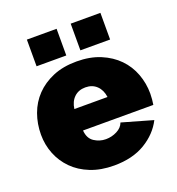

<svg xmlns="http://www.w3.org/2000/svg" viewBox="-132 -829 874 947"><g transform="rotate(-20 305.0 -355.5)"><path d="M307 10Q238 10 184 -11.5Q130 -33 93.5 -70Q57 -107 38 -155Q19 -203 19 -256Q19 -313 37.5 -364Q56 -415 92.5 -453Q129 -491 182.5 -513.5Q236 -536 307 -536Q377 -536 431 -513.5Q485 -491 521.5 -453.5Q558 -416 576.5 -366.5Q595 -317 595 -263Q595 -248 593.5 -232.5Q592 -217 590 -205H221Q224 -163 252 -144.5Q280 -126 313 -126Q344 -126 371.5 -140Q399 -154 408 -179L569 -133Q537 -70 470.5 -30Q404 10 307 10ZM391 -319Q386 -357 363 -379Q340 -401 304 -401Q268 -401 245 -379Q222 -357 217 -319ZM114 -581V-721H270V-581ZM344 -581V-721H500V-581Z"/></g></svg>

Font: Raleway
Style: Heavy
Weight: 900
Designer: Matt McInerney, Pablo Impallari, Rodrigo Fuenzalida
Foundry: Matt McInerney, Pablo Impallari, Rodrigo Fuenzalida
Version: Version 2.001; ttfautohint (v0.8) -G 200 -r 50